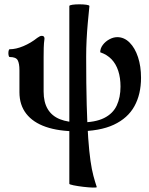

<svg xmlns="http://www.w3.org/2000/svg" viewBox="-20 -597 689 889"><path d="M337 11Q252 11 192.5 -9.5Q133 -30 101.5 -70.5Q70 -111 70 -170V-272Q70 -303 62 -318Q54 -333 25 -333Q21 -333 19.5 -342Q18 -351 19.5 -360Q21 -369 25 -369Q54 -369 88.5 -383.5Q123 -398 153 -422Q160 -427 164.5 -429Q169 -431 174 -431Q186 -431 186 -418Q183 -397 182.5 -375.5Q182 -354 182 -333V-173Q182 -124 201 -92Q220 -60 257.5 -45Q295 -30 351 -30Q421 -30 462 -50.5Q503 -71 520.5 -108.5Q538 -146 538 -196Q538 -237 527.5 -269Q517 -301 496.5 -322.5Q476 -344 444 -355Q444 -373 456 -389Q468 -405 486.5 -415Q505 -425 523 -425Q555 -425 580 -400Q605 -375 619 -332.5Q633 -290 633 -237Q633 -161 602.5 -105.5Q572 -50 507 -19.5Q442 11 337 11ZM428 269Q429 272 410 271.5Q391 271 365.5 268Q340 265 320.5 261Q301 257 301 254V-569Q301 -573 315 -575Q329 -577 347.5 -577Q366 -577 380 -575Q394 -573 394 -569Q390 -530 386.5 -491Q383 -452 381 -413Q379 -374 379 -334Q379 -204 381.5 -111.5Q384 -19 388.5 43.5Q393 106 399 147.5Q405 189 412.5 217Q420 245 428 269Z"/></svg>

Font: Junicode VF
Style: Regular
Weight: 400
Designer: Peter S. Baker
Version: Version 2.213